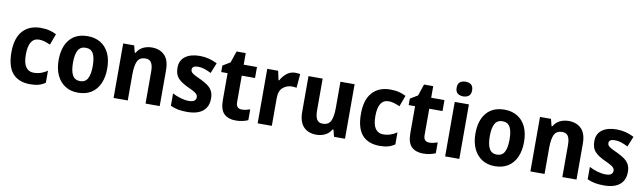

<svg xmlns="http://www.w3.org/2000/svg" viewBox="-42 -1323 6355 1894"><g transform="rotate(10 3135.0 -375.5)"><path d="M278 10Q163 10 102.5 -58Q42 -126 42 -270Q42 -411 107 -483.5Q172 -556 287 -556Q338 -556 376 -546Q414 -536 444 -520L403 -409Q372 -423 345 -431Q318 -439 291 -439Q186 -439 186 -271Q186 -188 213.5 -148Q241 -108 292 -108Q331 -108 364.5 -119.5Q398 -131 429 -152V-31Q398 -10 362.5 0Q327 10 278 10Z M1001 -274Q1001 -189 973 -125Q945 -61 890.5 -25.5Q836 10 756 10Q682 10 627.5 -25Q573 -60 543.5 -124Q514 -188 514 -274Q514 -406 577 -481Q640 -556 759 -556Q830 -556 885 -523.5Q940 -491 970.5 -428Q1001 -365 1001 -274ZM658 -274Q658 -191 681.5 -148.5Q705 -106 758 -106Q810 -106 833 -148.5Q856 -191 856 -274Q856 -357 833 -398.5Q810 -440 757 -440Q705 -440 681.5 -398.5Q658 -357 658 -274Z M1399 -556Q1480 -556 1527.5 -508Q1575 -460 1575 -358V0H1433V-321Q1433 -379 1415.5 -408.5Q1398 -438 1357 -438Q1298 -438 1276.5 -394Q1255 -350 1255 -259V0H1113V-546H1223L1241 -476H1249Q1272 -517 1312 -536.5Q1352 -556 1399 -556Z M2061 -161Q2061 -78 2007 -34Q1953 10 1849 10Q1799 10 1759.5 2.5Q1720 -5 1683 -22V-146Q1720 -126 1765 -113Q1810 -100 1848 -100Q1886 -100 1903 -113Q1920 -126 1920 -149Q1920 -162 1913 -173.5Q1906 -185 1884 -198.5Q1862 -212 1815 -233Q1748 -264 1715 -300.5Q1682 -337 1682 -403Q1682 -478 1735.5 -517Q1789 -556 1880 -556Q1927 -556 1969 -545.5Q2011 -535 2055 -513L2013 -409Q1979 -426 1947 -437Q1915 -448 1881 -448Q1822 -448 1822 -409Q1822 -396 1829.5 -385.5Q1837 -375 1858.5 -362.5Q1880 -350 1923 -331Q1965 -311 1996 -289.5Q2027 -268 2044 -237.5Q2061 -207 2061 -161Z M2378 -107Q2398 -107 2418.5 -111.5Q2439 -116 2460 -123V-15Q2436 -4 2404.5 3Q2373 10 2335 10Q2263 10 2220.5 -29.5Q2178 -69 2178 -168V-436H2114V-501L2189 -546L2228 -662H2320V-546H2453V-436H2320V-170Q2320 -107 2378 -107Z M2836 -556Q2861 -556 2885 -551L2873 -412Q2865 -414 2852.5 -415.5Q2840 -417 2828 -417Q2775 -417 2736.5 -384Q2698 -351 2698 -278V0H2556V-546H2665L2685 -455H2692Q2713 -496 2750 -526Q2787 -556 2836 -556Z M3431 -546V0H3321L3303 -70H3295Q3272 -29 3232 -9.5Q3192 10 3145 10Q3062 10 3015.5 -39.5Q2969 -89 2969 -190V-546H3111V-228Q3111 -168 3128.5 -138Q3146 -108 3186 -108Q3247 -108 3268 -153Q3289 -198 3289 -282V-546Z M3779 10Q3664 10 3603.5 -58Q3543 -126 3543 -270Q3543 -411 3608 -483.5Q3673 -556 3788 -556Q3839 -556 3877 -546Q3915 -536 3945 -520L3904 -409Q3873 -423 3846 -431Q3819 -439 3792 -439Q3687 -439 3687 -271Q3687 -188 3714.5 -148Q3742 -108 3793 -108Q3832 -108 3865.5 -119.5Q3899 -131 3930 -152V-31Q3899 -10 3863.5 0Q3828 10 3779 10Z M4256 -107Q4276 -107 4296.5 -111.5Q4317 -116 4338 -123V-15Q4314 -4 4282.5 3Q4251 10 4213 10Q4141 10 4098.5 -29.5Q4056 -69 4056 -168V-436H3992V-501L4067 -546L4106 -662H4198V-546H4331V-436H4198V-170Q4198 -107 4256 -107Z M4506 -761Q4540 -761 4561.5 -744Q4583 -727 4583 -687Q4583 -648 4561 -631Q4539 -614 4506 -614Q4472 -614 4450 -631Q4428 -648 4428 -687Q4428 -727 4449.5 -744Q4471 -761 4506 -761ZM4576 -546V0H4434V-546Z M5176 -274Q5176 -189 5148 -125Q5120 -61 5065.5 -25.5Q5011 10 4931 10Q4857 10 4802.5 -25Q4748 -60 4718.5 -124Q4689 -188 4689 -274Q4689 -406 4752 -481Q4815 -556 4934 -556Q5005 -556 5060 -523.5Q5115 -491 5145.5 -428Q5176 -365 5176 -274ZM4833 -274Q4833 -191 4856.5 -148.5Q4880 -106 4933 -106Q4985 -106 5008 -148.5Q5031 -191 5031 -274Q5031 -357 5008 -398.5Q4985 -440 4932 -440Q4880 -440 4856.5 -398.5Q4833 -357 4833 -274Z M5574 -556Q5655 -556 5702.5 -508Q5750 -460 5750 -358V0H5608V-321Q5608 -379 5590.5 -408.5Q5573 -438 5532 -438Q5473 -438 5451.5 -394Q5430 -350 5430 -259V0H5288V-546H5398L5416 -476H5424Q5447 -517 5487 -536.5Q5527 -556 5574 -556Z M6236 -161Q6236 -78 6182 -34Q6128 10 6024 10Q5974 10 5934.5 2.5Q5895 -5 5858 -22V-146Q5895 -126 5940 -113Q5985 -100 6023 -100Q6061 -100 6078 -113Q6095 -126 6095 -149Q6095 -162 6088 -173.5Q6081 -185 6059 -198.5Q6037 -212 5990 -233Q5923 -264 5890 -300.5Q5857 -337 5857 -403Q5857 -478 5910.5 -517Q5964 -556 6055 -556Q6102 -556 6144 -545.5Q6186 -535 6230 -513L6188 -409Q6154 -426 6122 -437Q6090 -448 6056 -448Q5997 -448 5997 -409Q5997 -396 6004.5 -385.5Q6012 -375 6033.5 -362.5Q6055 -350 6098 -331Q6140 -311 6171 -289.5Q6202 -268 6219 -237.5Q6236 -207 6236 -161Z"/></g></svg>

Font: Noto Sans Arabic SemCond
Style: Bold
Weight: 700
Width: 4
Designer: Monotype Design Team, Nadine Chahine, Nizar Qandah and Khaled Hosny
Foundry: Monotype Imaging Inc.
Version: Version 2.012; ttfautohint (v1.8.4.7-5d5b)